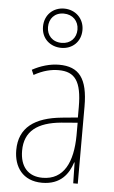

<svg xmlns="http://www.w3.org/2000/svg" viewBox="-56 -834 522 882"><g transform="rotate(5 205.0 -393.0)"><path d="M206 -615C257 -615 296 -651 296 -705C296 -758 256 -796 204 -796C154 -796 114 -760 114 -705C114 -649 156 -615 206 -615ZM206 -638C162 -638 137 -668 137 -705C137 -744 162 -773 204 -773C245 -773 273 -745 273 -705C273 -666 246 -638 206 -638ZM203 -537C162 -537 118 -524 80 -503L90 -480C133 -504 170 -512 203 -512C278 -512 310 -471 310 -351V-303L237 -296C113 -284 41 -234 41 -129C41 -53 82 10 172 10C258 10 294 -43 311 -96H313L315 0H336V-356C336 -486 295 -537 203 -537ZM237 -273 311 -279V-220C310 -98 271 -13 172 -13C106 -13 68 -55 68 -129C68 -219 127 -263 237 -273Z"/></g></svg>

Font: Noto Sans Lao UI Cond Thin
Style: Regular
Weight: 100
Width: 3
Designer: Monotype Design Team
Foundry: Monotype Imaging Inc.
Version: Version 2.000